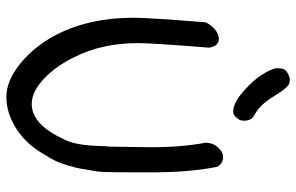

<svg xmlns="http://www.w3.org/2000/svg" viewBox="-180 -730 911 590"><g transform="rotate(90 275.0 -435.5)"><path d="M345 -711Q336 -697 322.5 -697Q309 -697 290.5 -707Q272 -717 244.5 -744Q217 -771 203.5 -796.5Q190 -822 190 -831.5Q190 -841 192 -849.5Q194 -858 205.5 -864.5Q217 -871 224 -871Q231 -871 235 -870Q250 -866 276 -822.5Q302 -779 333 -763Q349 -755 351 -737Q353 -719 345 -711ZM493 -649Q510 -562 510 -454V-378Q510 -292 507 -276.5Q504 -261 501 -242Q498 -223 495.5 -213Q493 -203 488 -186Q477 -149 457 -120Q427 -64 378 -32Q329 0 278.5 0Q228 0 174.5 -44Q121 -88 87 -154Q35 -256 35 -389Q35 -436 49 -612Q56 -628 70.5 -640.5Q85 -653 100 -653Q122 -653 127 -623Q113 -450 113 -404Q113 -294 156 -209Q183 -153 222.5 -115.5Q262 -78 300 -78Q363 -78 408 -176Q427 -210 429 -285Q429 -305 431 -313L433 -445Q433 -537 419 -613Q419 -634 433 -650Q447 -666 464 -666Q481 -666 493 -649Z"/></g></svg>

Font: Patrick Hand SC
Style: Regular
Weight: 400
Designer: Patrick Wagesreiter
Foundry: Patrick Wagesreiter
Version: Version 1.003;PS 001.003;hotconv 1.0.70;makeotf.lib2.5.58329